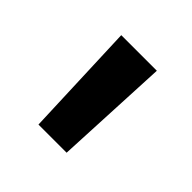

<svg xmlns="http://www.w3.org/2000/svg" viewBox="-76 -748 328 328"><g transform="rotate(45 88.0 -584.0)"><path d="M131 -688 121 -480H53L45 -688Z"/></g></svg>

Font: Roundo Medium
Style: Regular
Weight: 500
Designer: Namrata Goyal (Gurmukhi), Shiva Nallaperumal (Latin)
Foundry: Indian Type Foundry
Version: Version 1.000;PS 1.0;hotconv 1.0.88;makeotf.lib2.5.647800